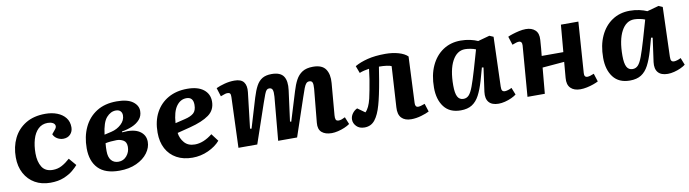

<svg xmlns="http://www.w3.org/2000/svg" viewBox="-30 -1030 5521 1538"><g transform="rotate(-10 2731.0 -261.0)"><path d="M344 -537Q397 -537 439.5 -520.5Q482 -504 507 -472.5Q532 -441 532 -395Q532 -361 510.5 -338Q489 -315 452 -315Q427 -315 404 -328.5Q381 -342 371 -366L395 -395Q413 -415 409.5 -430.5Q406 -446 389.5 -454Q373 -462 350 -462Q304 -462 273 -432.5Q242 -403 227 -352Q212 -301 212 -238Q212 -170 239 -127Q266 -84 327 -84Q367 -84 400.5 -102Q434 -120 467 -150L518 -90Q504 -73 475 -48.5Q446 -24 400 -5Q354 14 290 14Q219 14 165.5 -16.5Q112 -47 81.5 -103Q51 -159 51 -234Q51 -320 84.5 -388.5Q118 -457 183.5 -497Q249 -537 344 -537Z M851 15Q736 15 679.5 -43.5Q623 -102 623 -207Q623 -302 658 -376.5Q693 -451 760 -493.5Q827 -536 924 -536Q1011 -536 1054 -504.5Q1097 -473 1097 -428Q1097 -387 1072.5 -359Q1048 -331 1009 -314.5Q970 -298 925 -291V-284Q1018 -293 1066 -262Q1114 -231 1114 -174Q1114 -127 1082 -83.5Q1050 -40 990.5 -12.5Q931 15 851 15ZM783 -290 840 -303Q888 -314 921.5 -345.5Q955 -377 955 -417Q955 -439 942 -452Q929 -465 905 -465Q863 -465 829 -427Q795 -389 783 -290ZM856 -57Q897 -57 923.5 -88.5Q950 -120 950 -162Q950 -201 925 -215.5Q900 -230 870 -230Q849 -230 822 -227.5Q795 -225 779 -221Q777 -203 776.5 -187Q776 -171 776 -157Q776 -108 797.5 -82.5Q819 -57 856 -57Z M1498 -537Q1584 -537 1630.5 -500.5Q1677 -464 1677 -403Q1677 -333 1623 -294Q1569 -255 1468 -229L1362 -202Q1368 -156 1398 -121.5Q1428 -87 1483 -87Q1553 -87 1626 -145L1672 -84Q1636 -42 1575 -14Q1514 14 1446 14Q1372 14 1317.5 -16Q1263 -46 1233.5 -101Q1204 -156 1204 -232Q1204 -326 1240.5 -394Q1277 -462 1343 -499.5Q1409 -537 1498 -537ZM1534 -401Q1534 -464 1479 -464Q1430 -464 1397.5 -419Q1365 -374 1359 -282L1438 -301Q1486 -312 1510 -333Q1534 -354 1534 -401Z M2176 -353Q2179 -392 2172.5 -409Q2166 -426 2145 -426Q2133 -426 2124.5 -417.5Q2116 -409 2107 -385.5Q2098 -362 2083 -319L1974 0H1821L1836 -410Q1837 -431 1831 -439Q1825 -447 1809 -447Q1798 -447 1783.5 -441.5Q1769 -436 1754 -431L1732 -501Q1759 -514 1800 -525Q1841 -536 1882 -536Q1936 -536 1957.5 -507.5Q1979 -479 1973 -426L1939 -135L1951 -133L2023 -373Q2040 -429 2059.5 -465Q2079 -501 2108.5 -518.5Q2138 -536 2184 -536Q2255 -536 2281 -497.5Q2307 -459 2297 -384L2264 -135L2274 -133L2346 -368Q2361 -419 2381 -456.5Q2401 -494 2434 -515Q2467 -536 2521 -536Q2595 -536 2623.5 -494Q2652 -452 2646 -382L2624 -123Q2622 -100 2627 -88Q2632 -76 2651 -76Q2662 -76 2676 -81Q2690 -86 2703 -93L2727 -34Q2709 -21 2683 -10Q2657 1 2629 7.5Q2601 14 2579 14Q2526 14 2497.5 -11Q2469 -36 2474 -88L2500 -360Q2503 -397 2497 -411.5Q2491 -426 2472 -426Q2457 -426 2447 -415.5Q2437 -405 2427 -379.5Q2417 -354 2402 -308L2298 0H2144Z M2860 -481Q2903 -506 2964.5 -521.5Q3026 -537 3110 -537Q3168 -537 3216.5 -523Q3265 -509 3290 -484L3273 -109Q3271 -74 3297 -74Q3306 -74 3319 -77.5Q3332 -81 3351 -88L3372 -22Q3350 -10 3307.5 2.5Q3265 15 3225 15Q3173 15 3146 -13.5Q3119 -42 3123 -100L3143 -431Q3134 -437 3105 -441Q3076 -445 3042 -445Q3034 -392 3024 -333.5Q3014 -275 3003 -224Q2992 -173 2983 -142Q2962 -66 2930 -25.5Q2898 15 2845 15Q2803 15 2779.5 -9.5Q2756 -34 2756 -64Q2756 -90 2772 -112.5Q2788 -135 2812 -146L2872 -103Q2903 -132 2921 -206Q2927 -234 2935 -274Q2943 -314 2950 -358.5Q2957 -403 2961 -442Q2944 -440 2921 -434.5Q2898 -429 2882 -422Z M3975 -119Q3974 -95 3980.5 -85.5Q3987 -76 4003 -76Q4012 -76 4028 -80.5Q4044 -85 4058 -93L4081 -35Q4066 -23 4041 -11.5Q4016 0 3988 7Q3960 14 3936 14Q3882 14 3857 -15Q3832 -44 3839 -99L3866 -293L3853 -295L3824 -191Q3804 -123 3780 -77.5Q3756 -32 3720 -9Q3684 14 3628 14Q3538 14 3492.5 -45.5Q3447 -105 3447 -202Q3447 -304 3481.5 -379Q3516 -454 3578 -495.5Q3640 -537 3722 -537Q3762 -537 3798.5 -529Q3835 -521 3861 -509L3956 -535L3988 -521ZM3665 -73Q3691 -73 3709 -92Q3727 -111 3744.5 -158Q3762 -205 3787 -290L3832 -446Q3817 -453 3791 -458Q3765 -463 3745 -463Q3679 -463 3640.5 -391.5Q3602 -320 3602 -192Q3602 -130 3617 -101.5Q3632 -73 3665 -73Z M4510 -225 4332 -210 4313 0H4172L4205 -412Q4207 -447 4180 -447Q4163 -447 4126 -432L4104 -501Q4118 -508 4143 -516Q4168 -524 4197 -530.5Q4226 -537 4252 -537Q4300 -537 4328 -511Q4356 -485 4352 -432Q4350 -399 4347 -364.5Q4344 -330 4341 -303H4517L4536 -523H4678L4649 -110Q4646 -75 4673 -75Q4682 -75 4695 -78.5Q4708 -82 4727 -90L4748 -24Q4733 -16 4708 -7Q4683 2 4654.5 8Q4626 14 4601 14Q4549 14 4521.5 -14Q4494 -42 4499 -96Z M5351 -119Q5350 -95 5356.5 -85.5Q5363 -76 5379 -76Q5388 -76 5404 -80.5Q5420 -85 5434 -93L5457 -35Q5442 -23 5417 -11.5Q5392 0 5364 7Q5336 14 5312 14Q5258 14 5233 -15Q5208 -44 5215 -99L5242 -293L5229 -295L5200 -191Q5180 -123 5156 -77.5Q5132 -32 5096 -9Q5060 14 5004 14Q4914 14 4868.5 -45.5Q4823 -105 4823 -202Q4823 -304 4857.5 -379Q4892 -454 4954 -495.5Q5016 -537 5098 -537Q5138 -537 5174.5 -529Q5211 -521 5237 -509L5332 -535L5364 -521ZM5041 -73Q5067 -73 5085 -92Q5103 -111 5120.5 -158Q5138 -205 5163 -290L5208 -446Q5193 -453 5167 -458Q5141 -463 5121 -463Q5055 -463 5016.5 -391.5Q4978 -320 4978 -192Q4978 -130 4993 -101.5Q5008 -73 5041 -73Z"/></g></svg>

Font: Literata 7pt
Style: Bold Italic
Weight: 700
Italic angle: -2°
Designer: Latin by Veronika Burian and Jose Scaglione. Greek by Irene Vlachou. Cyrillic by Vera Evstafieva
Foundry: TypeTogether
Version: Version 3.002